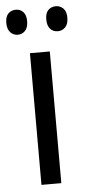

<svg xmlns="http://www.w3.org/2000/svg" viewBox="-72 -749 354 780"><g transform="rotate(-5 104.5 -359.0)"><path d="M146 0H65V-537H146ZM-20 -668Q-20 -694 -7.5 -706Q5 -718 23 -718Q41 -718 53 -705.5Q65 -693 65 -668Q65 -642 53 -629Q41 -616 23 -616Q5 -616 -7.5 -629Q-20 -642 -20 -668ZM143 -668Q143 -694 155.5 -706Q168 -718 186 -718Q204 -718 216.5 -705.5Q229 -693 229 -668Q229 -642 216.5 -629Q204 -616 186 -616Q167 -616 155 -629Q143 -642 143 -668Z"/></g></svg>

Font: Noto Sans Gurmukhi ExtraCondensed
Style: Regular
Weight: 400
Width: 2
Designer: Jelle Bosma - Monotype Design Team
Foundry: Monotype Imaging Inc.
Version: Version 2.004; ttfautohint (v1.8.4.7-5d5b)